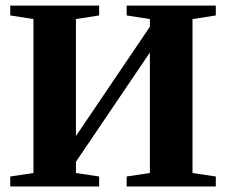

<svg xmlns="http://www.w3.org/2000/svg" viewBox="-20 -675 818 695"><path d="M17.1 0V-36.1L101.1 -48.8V-606L17.1 -619.1V-654.8H338.9V-619.1L254.9 -606V-182.6L522.5 -578.1V-606L438.5 -619.1V-654.8H761.2V-619.1L676.8 -606V-48.8L761.2 -36.1V0H438.5V-36.1L522.5 -48.8V-484.9L254.9 -89.4V-48.8L338.9 -36.1V0Z"/></svg>

Font: Tinos
Style: Bold
Weight: 700
Designer: Steve Matteson
Foundry: Monotype Imaging Inc.
Version: Version 1.23